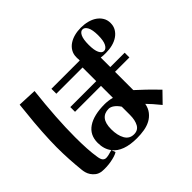

<svg xmlns="http://www.w3.org/2000/svg" viewBox="-175 -1020 1351 1351"><g transform="rotate(-45 500.0 -345.0)"><path d="M715 -370V-188Q744 -162 780.5 -127Q817 -92 862 -45L787 32Q761 0 742 -21.5Q723 -43 706 -60Q699 -23 679 2.5Q659 28 631 43Q603 58 568 64Q533 70 494 70Q361 70 307 2V1L318 32Q306 40 286.5 46Q267 52 244.5 56Q222 60 198 61Q174 62 153 60Q127 56 110 43Q93 30 82.5 14Q72 -2 67.5 -18.5Q63 -35 62 -47Q56 -104 52.5 -163Q49 -222 49 -286Q49 -316 50.5 -354Q52 -392 54.5 -434.5Q57 -477 61 -522Q65 -567 70 -611L77 -681L219 -675Q205 -550 198 -442.5Q191 -335 191 -244Q191 -181 194 -129Q197 -77 204 -35Q208 -7 218 4Q228 15 243 15Q263 15 307 1Q275 -40 275 -103Q275 -181 334.5 -221Q394 -261 503 -261Q518 -261 538 -258.5Q558 -256 575 -251V-370H317V-417H575V-553H314V-602H596V-613Q595 -618 595 -624Q595 -630 595 -635Q595 -665 608.5 -688.5Q622 -712 645.5 -728Q669 -744 699.5 -752Q730 -760 764 -760Q799 -760 830 -752Q861 -744 884.5 -728Q908 -712 922 -688.5Q936 -665 936 -635Q936 -604 922 -580.5Q908 -557 884.5 -541Q861 -525 830 -517Q799 -509 764 -509Q751 -509 738 -509.5Q725 -510 715 -512V-417H858V-370ZM718 -635Q718 -581 731 -554.5Q744 -528 764 -528Q785 -528 799 -554.5Q813 -581 813 -635Q813 -690 799 -716.5Q785 -743 764 -743Q744 -743 731 -716.5Q718 -690 718 -635ZM575 -163Q558 -189 538 -203.5Q518 -218 499 -218Q456 -218 433 -190Q410 -162 410 -103Q410 -42 432 -3Q454 36 499 36Q539 36 557 3.5Q575 -29 575 -81Z"/></g></svg>

Font: Cafe24 ClassicType
Style: Regular
Weight: 400
Designer: Cafe24 thkim, hmlim, mnelim & 4IR
Foundry: Cafe24
Version: Version 1.000